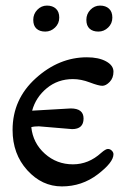

<svg xmlns="http://www.w3.org/2000/svg" viewBox="-20 -661 446 687"><path d="M238 -199 119 -209Q102 -209 92 -206Q98 -149 140.5 -111Q183 -73 241 -73Q297 -73 342 -114Q358 -128 366 -128Q374 -128 380 -122Q386 -116 386 -109Q386 -80 329.5 -37Q273 6 201.5 6Q130 6 77.5 -52Q25 -110 25 -196Q25 -306 108 -381Q191 -456 291 -456Q333 -456 359.5 -441.5Q386 -427 386 -404.5Q386 -382 372.5 -368Q359 -354 346 -354Q333 -354 301.5 -366Q270 -378 241 -378Q187 -378 147.5 -345.5Q108 -313 95 -265L233 -273Q279 -273 279 -237Q279 -199 238 -199ZM332 -548Q312 -548 300.5 -558.5Q289 -569 289 -590Q289 -611 303.5 -626Q318 -641 338 -641Q358 -641 370 -630Q382 -619 382 -598Q382 -577 367 -562.5Q352 -548 332 -548ZM142 -548Q122 -548 110.5 -558.5Q99 -569 99 -590Q99 -611 113.5 -626Q128 -641 148 -641Q168 -641 180 -630Q192 -619 192 -598Q192 -577 177 -562.5Q162 -548 142 -548Z"/></svg>

Font: Macondo
Style: Regular
Weight: 400
Version: Version 2.001